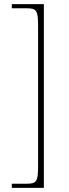

<svg xmlns="http://www.w3.org/2000/svg" viewBox="-20 -780 332 928"><path d="M37 128H192V-760H37V-740H108C158 -740 164 -729 164 -652V20C164 97 158 108 108 108H37Z"/></svg>

Font: Noto Serif Gurmukhi Thin
Style: Regular
Weight: 100
Designer: Vaibhav Singh and the Monotype Design Team
Foundry: Monotype Imaging Inc.
Version: Version 2.004